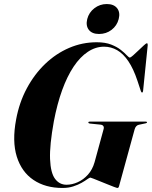

<svg xmlns="http://www.w3.org/2000/svg" viewBox="-20 -922 752 952"><path d="M459.5 -712.5Q502 -712.5 531.2 -701Q560.5 -689.5 579.2 -674.5Q598 -659.5 608.5 -648Q619 -636.5 624 -636.5Q627.5 -636.5 639.8 -647.2Q652 -658 666.8 -672.2Q681.5 -686.5 693.2 -697Q705 -707.5 707.5 -707.5Q710.5 -707.5 711.5 -705.5Q712.5 -703.5 712.5 -698.5L689.5 -472Q689 -467 687.8 -465.2Q686.5 -463.5 684.5 -463.5Q682.5 -463.5 681 -465Q679.5 -466.5 678 -471.5L661.5 -521.5Q641.5 -581.5 616.2 -618.8Q591 -656 560.8 -673.2Q530.5 -690.5 496 -690.5Q454 -690.5 415.8 -665.2Q377.5 -640 345.2 -591.8Q313 -543.5 288.2 -475.2Q263.5 -407 247 -320.5Q225.5 -202 228.2 -133.2Q231 -64.5 253 -35.2Q275 -6 310 -6Q337 -6 365.2 -18.5Q393.5 -31 416 -56Q438.5 -81 449 -118L493.5 -281Q496.5 -290.5 492.5 -296.8Q488.5 -303 478 -304L424.5 -309.5Q420.5 -310.5 419.2 -311.8Q418 -313 418 -315Q418 -317 419.8 -318Q421.5 -319 424.5 -319H703Q706.5 -319 707.8 -318Q709 -317 709 -315.5Q709 -314 707.8 -312.8Q706.5 -311.5 702 -310.5L669 -303.5Q661 -302 655.5 -296Q650 -290 647.5 -280.5L571.5 -3.5Q569.5 5 567.5 7.5Q565.5 10 561 10Q559 10 545.5 4.8Q532 -0.5 513.2 -8Q494.5 -15.5 475.5 -23.2Q456.5 -31 443.2 -36.2Q430 -41.5 428 -41.5Q424 -41.5 413 -33.5Q402 -25.5 384.5 -15.5Q367 -5.5 343.2 2.2Q319.5 10 290 10Q205 10 146 -29.8Q87 -69.5 63.2 -145.5Q39.5 -221.5 60 -330Q75.5 -414 113 -484Q150.5 -554 204 -605.2Q257.5 -656.5 322.8 -684.5Q388 -712.5 459.5 -712.5ZM471 -753.5Q436.5 -753.5 420.5 -774Q404.5 -794.5 412.5 -827.5Q421 -860.5 448 -881.2Q475 -902 509.5 -902Q544.5 -902 560.8 -881.2Q577 -860.5 568.5 -827.5Q560 -794.5 533.2 -774Q506.5 -753.5 471 -753.5Z"/></svg>

Font: Fraunces 120pt
Style: Bold Italic
Weight: 700
Italic angle: -16°
Version: Version 1.000;[b76b70a41]